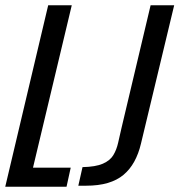

<svg xmlns="http://www.w3.org/2000/svg" viewBox="-42 -713 685 733"><path d="M257 -4 273 -75Q323 -76 350.5 -88Q378 -100 390.5 -120.5Q403 -141 409 -168Q415 -195 422 -225L533 -693H623L496 -164Q487 -126 470.5 -96Q454 -66 429.5 -45.5Q405 -25 369.5 -14.5Q334 -4 286 -4ZM-22 0 142 -693H232L84 -73H228L212 0Z"/></svg>

Font: Ubuntu Sans Mono
Style: Italic
Weight: 400
Italic angle: -13.5°
Monospace: yes
Designer: Dalton Maag Ltd
Foundry: Dalton Maag Ltd
Version: Version 1.006